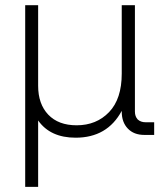

<svg xmlns="http://www.w3.org/2000/svg" viewBox="-20 -520 647 740"><path d="M541 -48.8Q548.8 -48.8 574.2 -48.8Q574.2 -37.1 574.2 0Q564.5 0 536.1 0Q496.1 0 472.7 -24.4Q449.2 -48.8 449.2 -89.8Q449.2 -90.8 449.2 -92.8Q393.6 10.7 271.5 10.7Q173.8 10.7 127 -55.7Q127 29.3 127 200.2Q114.3 200.2 77.1 200.2Q77.1 25.4 77.1 -500Q89.8 -500 127 -500Q127 -421.9 127 -189.5Q127 -119.1 166 -78.1Q205.1 -37.1 275.4 -37.1Q351.6 -37.1 400.4 -87.9Q449.2 -138.7 449.2 -236.3Q449.2 -324.2 449.2 -500Q461.9 -500 500 -500Q500 -397.5 500 -89.8Q500 -71.3 510.7 -59.6Q522.5 -48.8 541 -48.8Z"/></svg>

Font: LeFont
Style: ExtraLight
Weight: 200
Designer: Leryon MEDIA
Version: Version 1.0